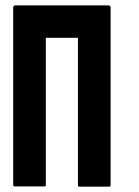

<svg xmlns="http://www.w3.org/2000/svg" viewBox="-20 -699 520 718"><path d="M393.6 -671.9Q393.6 -587.9 393.6 -420.9Q393.6 -282.2 393.6 -5.9Q393.6 -3.9 392.6 -2Q390.6 -1 388.7 -1Q351.6 -1 276.4 -1Q274.4 -1 272.5 -2Q271.5 -3.9 271.5 -5.9Q271.5 -190.4 271.5 -557.6Q242.2 -557.6 183.6 -557.6Q172.9 -557.6 151.4 -557.6Q151.4 -374 151.4 -6.8Q151.4 -4.9 150.4 -2.9Q148.4 -2 146.5 -2Q109.4 -2 34.2 -2Q32.2 -2 31.2 -2.9Q29.3 -4.9 29.3 -6.8Q29.3 -89.8 29.3 -256.8Q29.3 -395.5 29.3 -672.9Q29.3 -673.8 29.3 -673.8Q30.3 -673.8 30.3 -674.8Q31.2 -676.8 33.2 -677.7Q34.2 -678.7 36.1 -678.7Q153.3 -678.7 386.7 -678.7Q388.7 -678.7 390.6 -677.7Q392.6 -675.8 392.6 -673.8Q393.6 -672.9 393.6 -672.9Q393.6 -672.9 393.6 -671.9Z"/></svg>

Font: Typeface
Style: Regular
Weight: 400
Version: Version 1.0